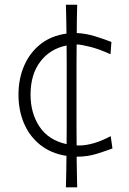

<svg xmlns="http://www.w3.org/2000/svg" viewBox="-20 -661 552 822"><path d="M262.2 141.1Q263.2 106 263.7 72.5Q264.2 39.1 264.6 6.3Q198.7 -3.9 152.8 -40.3Q106.9 -76.7 83 -132.3Q59.1 -188 59.1 -254.9Q59.1 -323.7 83.5 -379.9Q107.9 -436 153.8 -472.2Q199.7 -508.3 264.6 -517.1Q264.2 -546.9 263.7 -577.6Q263.2 -608.4 262.2 -640.6H310.5Q309.6 -608.9 309.1 -578.9Q308.6 -548.8 308.6 -519.5Q346.7 -518.1 387.7 -505.4Q428.7 -492.7 457 -481.4L453.1 -428.7Q405.3 -450.7 366.7 -460.4Q328.1 -470.2 308.1 -470.7Q307.6 -428.2 307.6 -386.7Q307.6 -345.2 307.6 -302.7V-197.3Q307.6 -157.2 307.6 -117.9Q307.6 -78.6 308.1 -38.6Q312.5 -38.1 317.4 -38.1Q378.4 -38.1 454.1 -78.1L461.4 -25.4Q434.1 -15.1 394.8 -2.7Q355.5 9.8 311 9.8Q309.6 9.8 308.1 9.8Q308.6 41.5 309.1 74.2Q309.6 106.9 310.5 141.1ZM110.8 -255.9Q110.8 -176.3 149.2 -118.7Q187.5 -61 265.1 -43.9Q265.6 -82.5 265.6 -120.6Q265.6 -158.7 265.6 -197.3V-302.7Q265.6 -343.8 265.6 -384.5Q265.6 -425.3 265.1 -466.3Q194.3 -452.1 152.6 -397.2Q110.8 -342.3 110.8 -255.9Z"/></svg>

Font: Pinar-DS3-FD Light
Style: Regular
Weight: 300
Designer: Amin Abedi
Version: Version 3.000